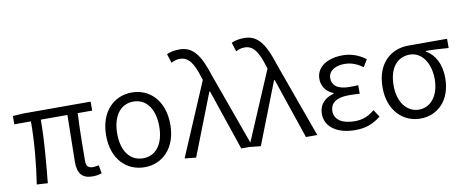

<svg xmlns="http://www.w3.org/2000/svg" viewBox="-69 -1115 3473 1435"><g transform="rotate(-10 1667.5 -398.0)"><path d="M535 13C565 13 587 8 605 1L594 -61C573 -57 559 -55 550 -55C516 -55 499 -70 499 -109C499 -165 500 -345 507 -472H617V-540H102L26 -535V-472H152C152 -323 137 -153 113 0L196 5C211 -148 227 -317 227 -472H429C428 -350 423 -174 423 -115C423 -31 455 13 535 13Z M931 13C1066 13 1174 -89 1174 -269C1174 -451 1066 -554 931 -554C795 -554 687 -451 687 -269C687 -89 795 13 931 13ZM931 -55C830 -55 771 -139 771 -269C771 -399 830 -485 931 -485C1031 -485 1090 -399 1090 -269C1090 -139 1031 -55 931 -55Z M1321 9 1504 -460H1509L1665 0H1751L1544 -574C1495 -728 1444 -809 1339 -809C1294 -809 1265 -801 1241 -790L1263 -721C1281 -731 1301 -739 1330 -739C1395 -739 1431 -683 1463 -578L1471 -554L1235 0Z M1812 9 1995 -460H2000L2156 0H2242L2035 -574C1986 -728 1935 -809 1830 -809C1785 -809 1756 -801 1732 -790L1754 -721C1772 -731 1792 -739 1821 -739C1886 -739 1922 -683 1954 -578L1962 -554L1726 0Z M2528 13C2604 13 2659 -4 2724 -55L2688 -110C2636 -67 2591 -53 2536 -53C2442 -53 2384 -91 2384 -155C2384 -218 2432 -252 2525 -252C2552 -252 2576 -251 2608 -249V-314C2581 -312 2563 -312 2541 -312C2450 -312 2411 -348 2411 -400C2411 -459 2466 -488 2534 -488C2585 -488 2629 -470 2672 -439L2705 -494C2656 -531 2598 -554 2532 -554C2423 -554 2330 -506 2330 -409C2330 -358 2360 -309 2416 -288V-283C2355 -267 2303 -226 2303 -148C2303 -49 2394 13 2528 13Z M3024 13C3155 13 3258 -85 3258 -254C3258 -359 3217 -435 3149 -474V-478C3209 -478 3260 -475 3322 -470V-540H3028C2901 -540 2784 -454 2784 -264C2784 -86 2895 13 3024 13ZM3024 -55C2935 -55 2868 -135 2868 -264C2868 -404 2936 -472 3026 -472C3123 -472 3179 -373 3179 -261C3179 -134 3114 -55 3024 -55Z"/></g></svg>

Font: Noto Sans CJK SC DemiLight
Style: Regular
Weight: 350
Designer: Ryoko NISHIZUKA 西塚涼子 (kana, bopomofo & ideographs); Paul D. Hunt (Latin, Greek & Cyrillic); Sandoll Communications 산돌커뮤니
Foundry: Adobe
Version: Version 2.004;hotconv 1.0.118;makeotfexe 2.5.65603